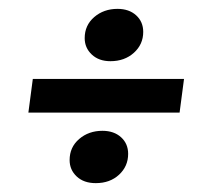

<svg xmlns="http://www.w3.org/2000/svg" viewBox="-20 -462 470 433"><path d="M44 -208 54 -284H395L385 -208ZM196 -49Q169 -49 153 -64Q137 -79 137 -101Q137 -130 158.5 -148.5Q180 -167 211 -167Q237 -167 253 -152.5Q269 -138 269 -115Q269 -87 248.5 -68Q228 -49 196 -49ZM229 -324Q203 -324 187 -339Q171 -354 171 -376Q171 -405 192.5 -423.5Q214 -442 245 -442Q271 -442 287 -427.5Q303 -413 303 -390Q303 -362 282 -343Q261 -324 229 -324Z"/></svg>

Font: Rasa
Style: Italic
Weight: 400
Italic angle: -7.10001°
Designer: Anna Giedrys (Yrsa+Rasa design), David Brezina (Yrsa art-direction, Rasa art-direction, design)
Foundry: Rosetta Type Foundry
Version: Version 2.004